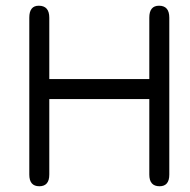

<svg xmlns="http://www.w3.org/2000/svg" viewBox="-20 -648 669 675"><path d="M153.3 -34.2Q153.3 6.8 118.2 6.8Q83 6.8 83 -34.2V-585.9Q83 -627.9 116.2 -627.9Q153.3 -627.9 153.3 -585.9V-370.1H504.9V-585.9Q504.9 -627.9 539.1 -627.9Q575.2 -627.9 575.2 -585.9V-34.2Q575.2 6.8 541 6.8Q504.9 6.8 504.9 -34.2V-299.8H153.3Z"/></svg>

Font: Jura
Style: DemiBold
Weight: 600
Version: Version 2.4